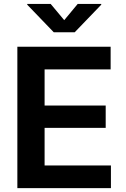

<svg xmlns="http://www.w3.org/2000/svg" viewBox="-20 -968 646 988"><path d="M69.3 0V-727.5H549.3V-610.8H209.5V-424.8H523.9V-310.1H209.5V-116.7H550.8V0ZM240.7 -947.8 310.5 -864.3 379.9 -947.8H501V-943.8L364.3 -801.8H256.8L120.1 -943.8V-947.8Z"/></svg>

Font: Inter Cardless
Style: Bold
Weight: 700
Designer: Rasmus Andersson
Foundry: rsms
Version: Version 4.001;git-9221beed3